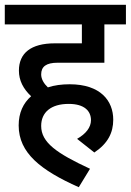

<svg xmlns="http://www.w3.org/2000/svg" viewBox="-20 -642 546 802"><path d="M302 -62 374 -5C431 -43 453 -88 453 -142C453 -221 400 -290 271 -290C238 -290 207 -286 180 -277C163 -293 152 -312 152 -331C152 -364 173 -380 221 -380H416V-540H506V-622H0V-540H322V-461H209C109 -461 59 -420 59 -347C59 -306 77 -271 110 -240C77 -211 58 -171 58 -118C58 -3 150 69 309 140L356 63C216 -2 152 -47 152 -116C152 -173 193 -208 267 -208C333 -208 360 -178 360 -140C360 -110 339 -83 302 -62Z"/></svg>

Font: Noto Sans Devanagari SemiCondensed Medium
Style: Regular
Weight: 500
Width: 4
Designer: Jelle Bosma - Monotype Design Team
Foundry: Monotype Imaging Inc.
Version: Version 2.004